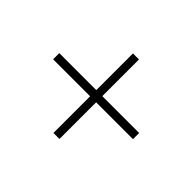

<svg xmlns="http://www.w3.org/2000/svg" viewBox="-109 -831 789 789"><g transform="rotate(-45 286.0 -436.0)"><path d="M268 -204V-418H55V-453H268V-668H304V-453H517V-418H304V-204Z"/></g></svg>

Font: Noto Sans Kannada UI ExtraLight
Style: Regular
Weight: 200
Designer: Jelle Bosma - Monotype Design Team
Foundry: Monotype Imaging Inc.
Version: Version 2.005; ttfautohint (v1.8.4.7-5d5b)